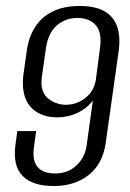

<svg xmlns="http://www.w3.org/2000/svg" viewBox="-20 -614 437 643"><path d="M160 9Q89 9 55.5 -25Q22 -59 32 -131L38 -175H101L94 -123Q87 -76 106 -54.5Q125 -33 165 -33Q207 -33 235.5 -59.5Q264 -86 270 -126L291 -277Q270 -250 238.5 -235.5Q207 -221 171 -221Q134 -221 106 -237Q78 -253 65.5 -284Q53 -315 58 -361L70 -446Q76 -489 97 -522.5Q118 -556 155.5 -575Q193 -594 246 -594Q301 -594 332 -575Q363 -556 373.5 -521.5Q384 -487 377 -440L334 -135Q324 -65 277 -28Q230 9 160 9ZM199 -263Q237 -263 266 -286Q295 -309 301 -347L315 -454Q322 -503 302 -528Q282 -553 240 -554Q200 -554 171 -529.5Q142 -505 134 -454L120 -355Q114 -310 137.5 -287.5Q161 -265 199 -263Z"/></svg>

Font: Alumni Sans
Style: Italic
Weight: 400
Italic angle: -8°
Version: Version 1.016